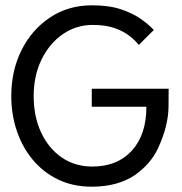

<svg xmlns="http://www.w3.org/2000/svg" viewBox="-20 -692 687 724"><path d="M326 12Q254.5 12 198.2 -15.5Q142 -43 102.8 -90.5Q63.5 -138 43 -199.8Q22.5 -261.5 22.5 -329.5Q22.5 -425.5 61.2 -503Q100 -580.5 168.8 -626.2Q237.5 -672 327 -672Q391.5 -672 436.5 -656.8Q481.5 -641.5 511.5 -620.2Q541.5 -599 560 -579L503.5 -522.5Q490.5 -539 468.8 -556.2Q447 -573.5 413 -585.8Q379 -598 329.5 -598Q267.5 -598 217 -563.2Q166.5 -528.5 136.8 -467.8Q107 -407 107 -329.5Q107 -252.5 135 -192.5Q163 -132.5 212.8 -98.2Q262.5 -64 328 -64Q422.5 -64 477.2 -124Q532 -184 532 -289.5H326V-357.5H616Q616 -296.5 615.5 -289Q614.5 -216 575.5 -132Q548.5 -74.5 489 -32Q423.5 12 326 12Z"/></svg>

Font: Lucymar Sans
Style: Regular
Weight: 400
Foundry: The League of Moveable Type (original font) / Main changes by Cristiano Sobral with portions from Mirco Monsees
Version: Version 2.001;August 30, 2020;FontCreator 13.0.0.2681 64-bit